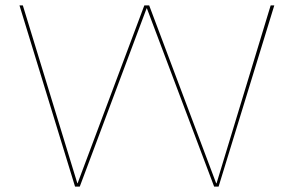

<svg xmlns="http://www.w3.org/2000/svg" viewBox="-20 -695 1112 715"><path d="M259.5 0H277L526 -664H527L777.5 0H794L1001.5 -675H988L786.5 -12.5H785L535.5 -675H517.5L269 -12.5H268L65 -675H52.5Z"/></svg>

Font: Anybody Expanded Thin
Style: Regular
Weight: 250
Width: 7
Version: Version 1.113;gftools[0.9.25]